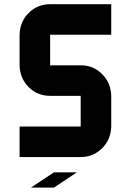

<svg xmlns="http://www.w3.org/2000/svg" viewBox="-20 -728 606 890"><path d="M495.6 -566.9H212.4V-425.3H354Q412.6 -425.3 453.4 -384.5Q494.1 -343.8 495.6 -283.7V-141.6Q494.1 -81.5 453.4 -40.8Q412.6 0 354 0H70.8V-141.6H354V-283.7H212.4Q153.8 -283.7 113 -324.2Q72.3 -364.7 70.8 -425.3V-566.9Q72.3 -627.4 113 -668Q153.8 -708.5 212.4 -708.5H495.6ZM336.4 70.8 230 141.6H123.5L230 70.8Z"/></svg>

Font: Blazma
Style: Regular
Weight: 400
Designer: GGBotNet
Version: 1.00